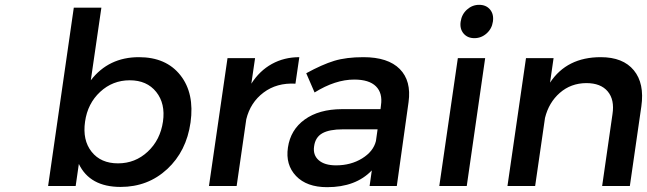

<svg xmlns="http://www.w3.org/2000/svg" viewBox="-20 -774 2692 799"><path d="M180.2 0 287.1 -742.2H401.9L357.9 -439.9Q432.1 -536.1 558.1 -536.1Q671.4 -536.1 730.7 -460.9Q790 -385.7 772.9 -264.2Q755.9 -144.5 675.8 -70.3Q595.7 3.9 481.9 3.9Q354 3.9 308.1 -91.8L294.9 0ZM334 -268.1Q322.8 -190.9 361.1 -142.6Q399.4 -94.2 471.2 -94.2Q542.5 -94.2 594.7 -142.8Q647 -191.4 658.2 -268.1Q668.9 -342.8 630.1 -391.4Q591.3 -439.9 520 -439.9Q448.7 -439.9 396.7 -391.6Q344.7 -343.3 334 -268.1Z M849.6 0 926.8 -532.2H1041.5L1025.9 -425.8Q1060.1 -479.5 1111.3 -507.8Q1162.6 -536.1 1225.6 -536.1L1209.5 -425.8Q1131.8 -430.2 1076.9 -388.9Q1022 -347.7 1004.9 -277.8L964.8 0Z M1178.2 -160.2Q1189 -233.9 1248 -276.6Q1307.1 -319.3 1402.3 -319.8H1563.5L1565.4 -335.9Q1572.8 -386.7 1544.4 -414.8Q1516.1 -442.9 1454.1 -442.9Q1375.5 -442.9 1289.1 -389.2L1254.4 -469.2Q1320.3 -505.4 1370.6 -520.8Q1420.9 -536.1 1492.2 -536.1Q1594.7 -536.1 1643.6 -486.8Q1692.4 -437.5 1680.2 -349.1L1631.3 0H1518.1L1527.3 -64.9Q1460.4 4.9 1341.3 4.9Q1256.3 4.9 1211.9 -41.7Q1167.5 -88.4 1178.2 -160.2ZM1287.1 -165Q1281.7 -128.9 1306.2 -107.4Q1330.6 -85.9 1378.4 -85.9Q1439.9 -85.9 1486.8 -114.7Q1533.7 -143.6 1544.4 -187L1551.3 -235.8H1407.2Q1350.1 -235.8 1321 -219.2Q1292 -202.6 1287.1 -165Z M1808.1 0 1885.3 -532.2H1999L1922.4 0ZM1897 -684.1Q1901.4 -714.4 1923.3 -734.1Q1945.3 -753.9 1974.1 -753.9Q2002.9 -753.9 2019.3 -734.4Q2035.6 -714.8 2031.2 -684.1Q2026.9 -654.3 2004.9 -634.8Q1982.9 -615.2 1954.1 -615.2Q1925.3 -615.2 1908.9 -634.8Q1892.6 -654.3 1897 -684.1Z M2091.8 0 2168.9 -532.2H2283.7L2269 -430.2Q2338.9 -536.1 2480 -536.1Q2572.8 -536.1 2617.7 -481.4Q2662.6 -426.8 2648.9 -331.1L2601.1 0H2485.8L2528.8 -298.8Q2538.1 -358.9 2509 -393.6Q2480 -428.2 2419.9 -428.2Q2355.5 -427.7 2309.6 -387.5Q2263.7 -347.2 2248 -283.2L2207 0Z"/></svg>

Font: Trueno
Style: Italic
Weight: 400
Designer: Julieta Ulanovsky
Foundry: Julieta Ulanovsky
Version: Version 3.001b | FøM Fix